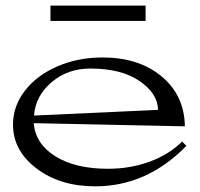

<svg xmlns="http://www.w3.org/2000/svg" viewBox="-20 -638 707 678"><path d="M538.1 -250Q537.1 -307.6 472.9 -351.8Q408.7 -396 298.8 -396Q219.2 -396 162.4 -347.9Q105.5 -299.8 100.1 -230ZM25.9 -198.2Q25.9 -263.2 67.9 -317.6Q109.9 -372.1 182.6 -403.6Q255.4 -435.1 341.8 -435.1Q470.7 -435.1 551 -367.9Q631.3 -300.8 632.8 -191.9L99.1 -203.1Q105 -129.9 175.8 -85.9Q246.6 -42 360.8 -42Q439.5 -42 508.3 -67.1Q577.1 -92.3 623 -138.2L638.2 -123Q499 20 315.9 20Q192.4 20 109.1 -43Q25.9 -106 25.9 -198.2ZM158.2 -564V-618.2H494.1V-564Z"/></svg>

Font: Halibut Exp
Style: Regular
Weight: 400
Width: 7
Designer: Matteo Maggi
Foundry: Collletttivo
Version: Version 3.080 | FøM Fix